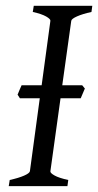

<svg xmlns="http://www.w3.org/2000/svg" viewBox="-20 -635 335 655"><path d="M255.4 -299.8H186.5L151.9 -50.8Q150.9 -44.9 166 -36.4Q181.2 -27.8 212.9 -21L210 0H9.8L13.2 -21Q43.9 -27.8 62.3 -35.9Q80.6 -43.9 82 -50.8L115.7 -299.8H47.9L40 -312L46.4 -327.6Q49.8 -336.4 53.7 -344.2H122.1L151.9 -564Q152.8 -569.8 137.7 -578.6Q122.6 -587.4 91.8 -594.2L95.2 -615.2H294.9L292 -594.2Q261.2 -587.4 242.7 -579.1Q224.1 -570.8 223.1 -564L192.4 -344.2H260.3L269.5 -333Z"/></svg>

Font: Gentium Plus Phon
Style: Italic
Weight: 400
Italic angle: -8°
Designer: J. Victor Gaultney, Annie Olsen, Iska Routamaa, Becca Hirsbrunner
Foundry: SIL International
Version: Version 5.000